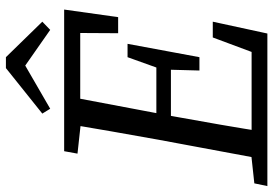

<svg xmlns="http://www.w3.org/2000/svg" viewBox="-154 -748 902 633"><g transform="rotate(-90 296.5 -431.0)"><path d="M0 0 9 -43 129 -56H136L128 0ZM86 0 153 -360Q167 -437 180.5 -515Q194 -593 207 -670H298L230 -310Q216 -233 202.5 -155Q189 -77 177 0ZM107 -626 115 -670H248L239 -613H226ZM133 0 141 -52H483L424 -3L490 -180H542L503 0ZM191 -318 199 -366H423L416 -318ZM244 -617 253 -670H582L557 -492H504L505 -664L537 -617ZM381 -224 384 -334 387 -355 425 -461H469L425 -224ZM425 -862 542 -742 515 -716 362 -823H440L255 -716L239 -742L389 -862Z"/></g></svg>

Font: Source Serif 4 18pt
Style: Italic
Weight: 400
Italic angle: -12°
Designer: Frank Grießhammer
Foundry: Adobe Systems Incorporated
Version: Version 4.004;hotconv 1.0.116;makeotfexe 2.5.65601